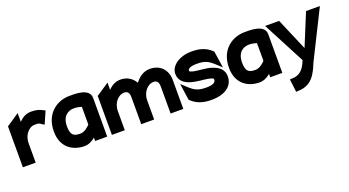

<svg xmlns="http://www.w3.org/2000/svg" viewBox="-50 -1003 3151 1733"><g transform="rotate(-20 1525.5 -136.5)"><path d="M19 0H142V-187C142 -230 157 -264 177 -287C195 -308 219 -325 252 -325C292 -325 293 -321 310 -310L335 -294L387 -412L365 -423C339 -435 318 -447 259 -447C210 -447 172 -424 142 -392V-476L19 -393Z M392 -207C392 -53 498 11 609 11C651 11 686 -10 713 -32V0H829V-372C829 -470 673 -462 635 -462C514 -462 392 -381 392 -207ZM519 -209C519 -309 575 -343 635 -343C661 -343 689 -336 706 -331V-161C693 -146 654 -108 612 -108C556 -108 519 -119 519 -209Z M874 0H998V-183C998 -226 1013 -260 1033 -283C1051 -304 1076 -321 1109 -321C1141 -321 1156 -301 1156 -260V0H1280V-183C1280 -227 1295 -260 1315 -283C1333 -304 1358 -321 1391 -321C1423 -321 1438 -301 1438 -260V0H1560V-278C1560 -372 1501 -443 1398 -443C1335 -443 1291 -407 1255 -362C1228 -412 1177 -443 1116 -443C1067 -443 1029 -420 998 -388V-457L874 -374Z M1600 -322C1600 -234 1681 -205 1748 -194C1796 -185 1855 -184 1891 -172C1909 -166 1913 -163 1913 -154C1913 -127 1887 -110 1825 -110C1752 -110 1718 -122 1662 -173L1610 -221L1633 -61L1640 -55C1697 0 1766 11 1830 11C1972 11 2038 -57 2038 -139C2038 -206 1991 -240 1940 -257C1877 -281 1794 -275 1745 -292C1727 -298 1726 -300 1726 -307C1726 -325 1752 -341 1810 -341C1883 -341 1916 -329 1972 -278L2024 -230L2000 -390L1994 -396C1937 -451 1869 -462 1805 -462C1694 -462 1600 -402 1600 -322Z M2074 -207C2074 -53 2180 11 2291 11C2333 11 2368 -10 2395 -32V0H2511V-372C2511 -470 2355 -462 2317 -462C2196 -462 2074 -381 2074 -207ZM2201 -209C2201 -309 2257 -343 2317 -343C2343 -343 2371 -336 2388 -331V-161C2375 -146 2336 -108 2294 -108C2238 -108 2201 -119 2201 -209Z M2510 -451 2722 -46C2687 46 2643 75 2582 78L2555 79L2570 203L2593 202C2723 199 2768 104 2806 10L3036 -451H2903L2776 -142L2644 -451Z"/></g></svg>

Font: Charger Sport
Style: UltNrw
Weight: 1000
Designer: Jasper
Foundry: Cannot Into Space Fonts
Version: Version 1.1